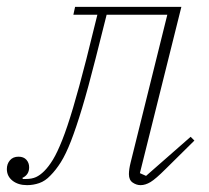

<svg xmlns="http://www.w3.org/2000/svg" viewBox="-46 -528 611 560"><path d="M33 12Q7 12 -9.5 -1Q-26 -14 -26 -35Q-26 -50 -17 -60.5Q-8 -71 8 -71Q23 -71 31 -62Q39 -53 39 -40Q39 -18 19 -9L21 -6H30Q47 -6 59 -11.5Q71 -17 83 -29Q96 -42 108.5 -62.5Q121 -83 135.5 -119.5Q150 -156 167 -213Q184 -270 206 -356L238 -485H168L173 -508H483L362 -23L380 -15L510 -129L521 -118L437 -35Q408 -6 393 3Q378 12 364 12Q352 12 341 4.5Q330 -3 330 -20Q330 -34 335 -54L442 -485H265L233 -358Q211 -271 193.5 -213Q176 -155 161 -116.5Q146 -78 131.5 -55Q117 -32 101 -16Q86 0 68.5 6Q51 12 33 12Z"/></svg>

Font: IBM Plex Serif ExtLt
Style: Italic
Weight: 200
Italic angle: -14°
Designer: Mike Abbink, Paul van der Laan, Pieter van Rosmalen
Foundry: Bold Monday
Version: Version 3.001